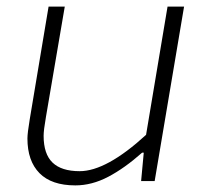

<svg xmlns="http://www.w3.org/2000/svg" viewBox="-20 -548 624 581"><path d="M63 -129Q63 -145 70 -187L127 -528H176L119 -194Q112 -154 112 -137Q112 -82 139 -56Q166 -30 221 -30Q302 -30 422 -140L487 -528H537L448 0H407L415 -86H410Q357 -39 307.5 -13Q258 13 208 13Q136 13 99.5 -24Q63 -61 63 -129Z"/></svg>

Font: Nebula Sans Light
Style: Regular
Weight: 300
Italic angle: -9°
Designer: Paul D. Hunt for Adobe (as Source Sans)
Foundry: Nebula Entertainment & Broadcasting LLC
Version: Version 1.010